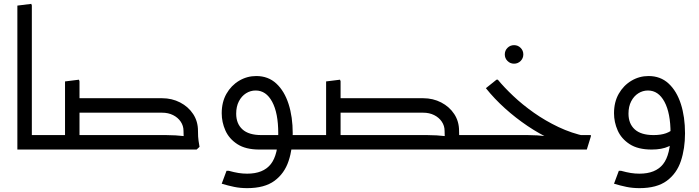

<svg xmlns="http://www.w3.org/2000/svg" viewBox="-20 -775 3625 995"><path d="M145 0 70 -1V-746L142 -755L145 -747ZM70 0V-75H231V0ZM231 0V-75Q243 -75 247 -65Q251 -55 251 -38Q251 -22 247 -11Q243 0 231 0Z M317 0V-353L389 -362L392 -354V0ZM231 0V-75H392V0ZM231 0Q220 0 215.5 -11Q211 -22 211 -38Q211 -55 215.5 -65Q220 -75 231 -75ZM362 -191V-266H743V-191ZM362 0V-75H743V0ZM931 -97Q931 -123 916.5 -144.5Q902 -166 877 -178.5Q852 -191 820 -191H670V-202L678 -266H820Q871 -266 913.5 -244Q956 -222 981 -184Q1006 -146 1006 -97ZM555 0 552 -6 589 -75H707V0ZM589 0V-75H840Q865 -75 889.5 -73.5Q914 -72 930 -70Q946 -68 946 -68V0ZM638 -191 635 -197 672 -266H790V-191ZM940 0Q938 -13 934.5 -36Q931 -59 931 -97H1006Q1006 -64 1009 -45Q1012 -26 1014 -14L999 0Z M1324 0Q1253 0 1210 -28Q1167 -56 1148 -99Q1129 -142 1129 -188Q1129 -246 1153.5 -289Q1178 -332 1219 -356.5Q1260 -381 1308 -381Q1370 -381 1412 -342Q1454 -303 1475.5 -236Q1497 -169 1497 -84H1422Q1422 -189 1390.5 -247.5Q1359 -306 1305 -306Q1278 -306 1255 -291.5Q1232 -277 1218 -250Q1204 -223 1204 -186Q1204 -134 1236.5 -104.5Q1269 -75 1334 -75H1584V0ZM1261 200Q1225 200 1193.5 193.5Q1162 187 1129 177L1154 110H1165Q1194 118 1216 121.5Q1238 125 1261 125Q1344 125 1383 76Q1422 27 1422 -84H1497Q1497 -5 1475.5 59.5Q1454 124 1402.5 162Q1351 200 1261 200ZM1584 0V-75Q1596 -75 1600 -65Q1604 -55 1604 -38Q1604 -22 1600 -11Q1596 0 1584 0Z M2290 0V-75H2445V0ZM2445 0V-75Q2457 -75 2461 -65Q2465 -55 2465 -38Q2465 -22 2461 -11Q2457 0 2445 0ZM1670 0V-353L1742 -362L1745 -354V0ZM1584 0V-75H1745V0ZM1584 0Q1573 0 1568.5 -11Q1564 -22 1564 -38Q1564 -55 1568.5 -65Q1573 -75 1584 -75ZM1715 -191V-266H2096V-191ZM1715 0V-75H2096V0ZM2284 -97Q2284 -123 2269.5 -144.5Q2255 -166 2230 -178.5Q2205 -191 2173 -191H2023V-202L2031 -266H2173Q2224 -266 2266.5 -244Q2309 -222 2334 -184Q2359 -146 2359 -97ZM1908 0 1905 -6 1942 -75H2060V0ZM1942 0V-75H2193Q2218 -75 2242.5 -73.5Q2267 -72 2283 -70Q2299 -68 2299 -68V0ZM1991 -191 1988 -197 2025 -266H2143V-191ZM2293 0Q2291 -13 2287.5 -36Q2284 -59 2284 -97H2359Q2359 -64 2362 -45Q2365 -26 2367 -14L2352 0Z M2644 -445Q2624 -445 2610 -459Q2596 -473 2596 -493Q2596 -513 2610 -527Q2624 -541 2644 -541Q2664 -541 2678 -527Q2692 -513 2692 -493Q2692 -473 2678 -459Q2664 -445 2644 -445Z M2968 -4Q2905 -21 2840 -51Q2775 -81 2713.5 -122.5Q2652 -164 2597 -213.5Q2542 -263 2498 -318L2553 -362H2560Q2592 -323 2639.5 -278Q2687 -233 2746.5 -191Q2806 -149 2874.5 -116.5Q2943 -84 3016 -69ZM2445 0V-75H2714Q2739 -75 2763.5 -73.5Q2788 -72 2804 -70Q2820 -68 2820 -68L2914 -75H3042V-68L3021 0ZM2445 0Q2434 0 2429.5 -11Q2425 -22 2425 -38Q2425 -55 2429.5 -65Q2434 -75 2445 -75Z M3357 0Q3286 0 3243 -28Q3200 -56 3181 -99Q3162 -142 3162 -188Q3162 -246 3186.5 -289Q3211 -332 3252 -356.5Q3293 -381 3341 -381Q3403 -381 3445 -342Q3487 -303 3508.5 -236Q3530 -169 3530 -84H3455Q3455 -189 3423.5 -247.5Q3392 -306 3338 -306Q3311 -306 3288 -291.5Q3265 -277 3251 -250Q3237 -223 3237 -186Q3237 -134 3269.5 -104.5Q3302 -75 3367 -75Q3405 -75 3431.5 -84.5Q3458 -94 3474 -112L3500 -56Q3479 -32 3444.5 -16Q3410 0 3357 0ZM3294 200Q3258 200 3226.5 193.5Q3195 187 3162 177L3187 110H3198Q3227 118 3249 121.5Q3271 125 3294 125Q3377 125 3416 76Q3455 27 3455 -84H3530Q3530 -5 3508.5 59.5Q3487 124 3435.5 162Q3384 200 3294 200Z"/></svg>

Font: Fustat
Style: Regular
Weight: 400
Designer: Mohamed Gaber, Khaled Hosny, Laura Garcia Mut
Foundry: Kief Type Foundry, Alif Type Foundry, Hard Type Foundry
Version: Version 1.007